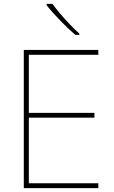

<svg xmlns="http://www.w3.org/2000/svg" viewBox="-20 -972 590 992"><path d="M488 0H103V-714H488V-689H129V-389H468V-364H129V-25H488ZM251 -952Q266 -931 290 -902.5Q314 -874 341 -846Q368 -818 390 -798V-792H369Q349 -809 328.5 -828.5Q308 -848 288.5 -868.5Q269 -889 251.5 -908.5Q234 -928 221 -945V-952Z"/></svg>

Font: Noto Sans Khmer Thin
Style: Regular
Weight: 250
Version: Version 2.003